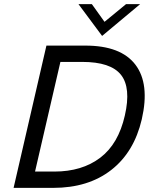

<svg xmlns="http://www.w3.org/2000/svg" viewBox="-20 -911 741 931"><path d="M475.1 -736.8 360.4 -891.1H425.3L486.8 -805.2L591.3 -891.1H659.7ZM45.9 0 205.1 -689.9H393.6Q566.4 -689.9 636.7 -597.2Q707 -504.4 667.5 -332.5Q630.4 -173.3 519.3 -86.7Q408.2 0 237.8 0ZM149.9 -79.1H243.7Q377.4 -79.1 465.8 -146Q554.2 -212.9 585.4 -351.1Q616.2 -485.4 566.7 -548.1Q517.1 -610.8 378.4 -610.8H272.9Z"/></svg>

Font: HK Grotesk Medium Legacy Italic
Style: Regular
Weight: 500
Italic angle: -13°
Designer: Alfredo Marco Pradil
Foundry: Hanken Design Co.
Version: Version 2.022;PS 002.022;hotconv 1.0.88;makeotf.lib2.5.64775